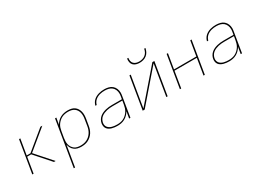

<svg xmlns="http://www.w3.org/2000/svg" viewBox="-25 -1603 3650 2682"><g transform="rotate(-30 1800.0 -262.5)"><path d="M411 0 189 -251H124L83 0H62L148 -520H169L127 -269H188L493 -520H524L208 -260L438 0Z M607 215 729 -520H750L732 -415Q747 -442 769 -464.5Q791 -487 818.5 -501.5Q846 -516 875.5 -522Q905 -528 934 -528Q964 -528 992 -522Q1020 -516 1042.5 -500.5Q1065 -485 1079.5 -462Q1094 -439 1101 -411.5Q1108 -384 1107.5 -355Q1107 -326 1102 -297L1085 -197Q1081 -170 1072 -143Q1063 -116 1047.5 -91.5Q1032 -67 1009.5 -47Q987 -27 961.5 -14.5Q936 -2 908 3Q880 8 853 8Q822 8 793 1Q764 -6 741 -23.5Q718 -41 703.5 -66.5Q689 -92 684 -122L628 215ZM851 -11Q876 -11 901 -15.5Q926 -20 950 -31.5Q974 -43 994.5 -61.5Q1015 -80 1029.5 -102.5Q1044 -125 1052.5 -150Q1061 -175 1065 -200L1081 -300Q1086 -326 1086.5 -352.5Q1087 -379 1081.5 -403.5Q1076 -428 1062.5 -449Q1049 -470 1028.5 -484Q1008 -498 983 -503.5Q958 -509 931 -509Q906 -509 880.5 -504.5Q855 -500 831.5 -488.5Q808 -477 787.5 -458.5Q767 -440 752 -418Q737 -396 729 -371Q721 -346 717 -321L700 -221Q696 -195 695 -168.5Q694 -142 700 -117.5Q706 -93 719.5 -72Q733 -51 753 -36.5Q773 -22 798.5 -16.5Q824 -11 851 -11Z M1437 8Q1414 8 1391 5.5Q1368 3 1346.5 -3Q1325 -9 1306 -20Q1287 -31 1274 -48Q1261 -65 1257 -87.5Q1253 -110 1257 -134Q1261 -159 1274.5 -183.5Q1288 -208 1309.5 -226Q1331 -244 1356 -255Q1381 -266 1407 -272.5Q1433 -279 1459 -281.5Q1485 -284 1511 -284H1671L1678 -326Q1680 -337 1681 -348Q1682 -359 1682 -369V-370Q1682 -401 1670.5 -429Q1659 -457 1637 -475.5Q1615 -494 1585.5 -501.5Q1556 -509 1524 -509Q1504 -509 1484 -507Q1464 -505 1443.5 -499.5Q1423 -494 1404 -484.5Q1385 -475 1369 -461Q1353 -447 1342 -428.5Q1331 -410 1326 -390H1305Q1310 -412 1322 -433.5Q1334 -455 1352 -471.5Q1370 -488 1391.5 -499Q1413 -510 1435.5 -516.5Q1458 -523 1480.5 -525.5Q1503 -528 1526 -528Q1561 -528 1594.5 -519.5Q1628 -511 1652.5 -490Q1677 -469 1690 -437.5Q1703 -406 1703 -372Q1703 -359 1701.5 -347Q1700 -335 1698 -323L1645 0H1624L1642 -108Q1627 -81 1604 -57.5Q1581 -34 1553.5 -19Q1526 -4 1496 2Q1466 8 1437 8ZM1441 -11Q1466 -11 1492 -15.5Q1518 -20 1542 -32Q1566 -44 1586.5 -63Q1607 -82 1622 -105Q1637 -128 1645 -153Q1653 -178 1657 -203L1668 -265H1511Q1488 -265 1464 -263Q1440 -261 1416.5 -255.5Q1393 -250 1370 -240.5Q1347 -231 1327 -215.5Q1307 -200 1294.5 -178Q1282 -156 1278 -133Q1274 -112 1278.5 -92.5Q1283 -73 1295 -58.5Q1307 -44 1324 -34.5Q1341 -25 1360 -20Q1379 -15 1399.5 -13Q1420 -11 1441 -11Z M1843 0 1929 -520H1950L1867 -22L2299 -520H2331L2245 0H2224L2306 -498L1875 0ZM2143 -600Q2114 -600 2087 -608Q2060 -616 2041.5 -635.5Q2023 -655 2018 -683Q2013 -711 2018 -740H2038Q2034 -715 2038.5 -690.5Q2043 -666 2059 -649.5Q2075 -633 2098 -626Q2121 -619 2146 -619Q2171 -619 2197 -626Q2223 -633 2244 -649.5Q2265 -666 2277.5 -690.5Q2290 -715 2294 -740H2314Q2309 -711 2295 -683Q2281 -655 2256.5 -635.5Q2232 -616 2202 -608Q2172 -600 2143 -600Z M2443 0 2529 -520H2550L2510 -281H2870L2910 -520H2931L2845 0H2824L2867 -262H2507L2464 0Z M3237 8Q3214 8 3191 5.5Q3168 3 3146.5 -3Q3125 -9 3106 -20Q3087 -31 3074 -48Q3061 -65 3057 -87.5Q3053 -110 3057 -134Q3061 -159 3074.5 -183.5Q3088 -208 3109.5 -226Q3131 -244 3156 -255Q3181 -266 3207 -272.5Q3233 -279 3259 -281.5Q3285 -284 3311 -284H3471L3478 -326Q3480 -337 3481 -348Q3482 -359 3482 -369V-370Q3482 -401 3470.5 -429Q3459 -457 3437 -475.5Q3415 -494 3385.5 -501.5Q3356 -509 3324 -509Q3304 -509 3284 -507Q3264 -505 3243.5 -499.5Q3223 -494 3204 -484.5Q3185 -475 3169 -461Q3153 -447 3142 -428.5Q3131 -410 3126 -390H3105Q3110 -412 3122 -433.5Q3134 -455 3152 -471.5Q3170 -488 3191.5 -499Q3213 -510 3235.5 -516.5Q3258 -523 3280.5 -525.5Q3303 -528 3326 -528Q3361 -528 3394.5 -519.5Q3428 -511 3452.5 -490Q3477 -469 3490 -437.5Q3503 -406 3503 -372Q3503 -359 3501.5 -347Q3500 -335 3498 -323L3445 0H3424L3442 -108Q3427 -81 3404 -57.5Q3381 -34 3353.5 -19Q3326 -4 3296 2Q3266 8 3237 8ZM3241 -11Q3266 -11 3292 -15.5Q3318 -20 3342 -32Q3366 -44 3386.5 -63Q3407 -82 3422 -105Q3437 -128 3445 -153Q3453 -178 3457 -203L3468 -265H3311Q3288 -265 3264 -263Q3240 -261 3216.5 -255.5Q3193 -250 3170 -240.5Q3147 -231 3127 -215.5Q3107 -200 3094.5 -178Q3082 -156 3078 -133Q3074 -112 3078.5 -92.5Q3083 -73 3095 -58.5Q3107 -44 3124 -34.5Q3141 -25 3160 -20Q3179 -15 3199.5 -13Q3220 -11 3241 -11Z"/></g></svg>

Font: Iosevka Aile Thin Oblique
Style: Regular
Weight: 100
Italic angle: -9°
Designer: Belleve Invis
Foundry: Belleve Invis
Version: Version 31.1.0; ttfautohint (v1.8.4)